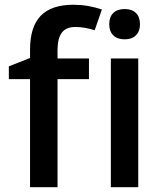

<svg xmlns="http://www.w3.org/2000/svg" viewBox="-20 -785 682 805"><path d="M353 -453.1H221.2V0H106V-453.1H17.1V-506.8L106 -542V-577.1Q106 -672.9 150.9 -719Q195.8 -765.1 288.1 -765.1Q348.6 -765.1 407.2 -745.1L377 -658.2Q334.5 -671.9 295.9 -671.9Q256.8 -671.9 239 -647.7Q221.2 -623.5 221.2 -575.2V-540H353ZM559.6 0H444.8V-540H559.6ZM438 -683.1Q438 -713.9 454.8 -730.5Q471.7 -747.1 502.9 -747.1Q533.2 -747.1 550 -730.5Q566.9 -713.9 566.9 -683.1Q566.9 -653.8 550 -637Q533.2 -620.1 502.9 -620.1Q471.7 -620.1 454.8 -637Q438 -653.8 438 -683.1Z"/></svg>

Font: f2_52653          
Style: Regular
Weight: 600
Foundry: Ascender Corporation
Version: Version 1.10